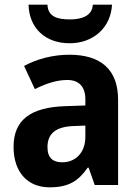

<svg xmlns="http://www.w3.org/2000/svg" viewBox="-20 -791 594 821"><path d="M459 -771H377C374 -720 324 -708 279 -708C228 -708 185 -718 183 -771H102C105 -669 175 -606 278 -606C379 -606 454 -673 459 -771ZM276 -557C207 -557 138 -539 83 -509L129 -410C178 -434 222 -449 268 -449C317 -449 345 -421 345 -366V-340L258 -337C112 -332 38 -279 38 -163C38 -56 97 10 192 10C273 10 314 -16 355 -74H359L385 0H485V-364C485 -494 411 -557 276 -557ZM294 -252 345 -254V-206C345 -137 302 -97 246 -97C207 -97 183 -115 183 -162C183 -215 213 -249 294 -252Z"/></svg>

Font: Noto Sans Telugu SemiCondensed
Style: Bold
Weight: 700
Width: 4
Designer: Jelle Bosma - Monotype Design Team
Foundry: Monotype Imaging Inc.
Version: Version 2.005